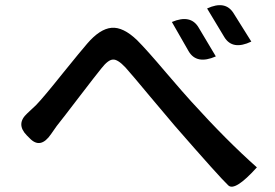

<svg xmlns="http://www.w3.org/2000/svg" viewBox="-20 -734 1040 725"><path d="M81 -223Q39 -266 83 -306L117 -338Q145 -367 216 -456Q288 -545 309 -569Q357 -625 401 -629Q445 -633 498 -582Q534 -546 606 -461Q678 -377 702 -351Q837 -202 950 -102Q867 -10 842 -34Q809 -65 640 -259Q616 -287 548 -368Q480 -450 454 -479Q424 -511 406 -509Q388 -508 363 -476Q341 -449 279 -368Q218 -288 194 -258L173 -228Q133 -169 92 -212ZM629 -651Q700 -681 730 -630L795 -521Q722 -489 692 -541L629 -651ZM762 -702Q831 -734 862 -684L929 -577Q858 -543 827 -594L762 -702Z"/></svg>

Font: Swei Half Moon CJK SC
Style: Medium
Weight: 500
Version: Version 2.071